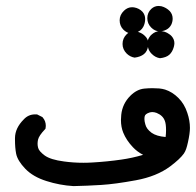

<svg xmlns="http://www.w3.org/2000/svg" viewBox="-20 -464 664 651"><path d="M30.8 9.8Q30.8 6.8 30.8 3.9Q31.2 -29.8 60.5 -59.1Q76.2 -76.2 99.1 -76.2Q101.6 -76.2 105.5 -76.2L124 -66.9L125 -65.4Q135.3 -53.7 135.3 -37.1Q135.3 -33.7 134.3 -27.8L132.8 -25.9Q111.8 -3.9 108.9 9.8Q107.4 16.6 107.4 23.4Q107.4 30.3 109.4 37.6Q112.3 48.8 131.3 63Q151.4 77.6 197.3 83.5Q229.5 87.9 262.7 87.9Q278.3 87.9 293.9 86.9Q343.8 84 391.6 77.1Q428.7 71.8 465.3 61Q445.3 50.8 430.2 34.7Q408.2 11.2 397.9 -14.2Q390.1 -33.2 390.1 -57.1Q390.1 -65.4 391.1 -74.7Q395 -112.3 421.9 -139.2Q443.8 -161.1 469.2 -163.6Q483.9 -165 496.8 -165Q509.8 -165 520 -164.1Q530.3 -163.1 540 -160.2Q564.5 -152.3 585 -131.8Q605.5 -111.3 615.2 -81.1Q624 -55.2 624 -30.3Q624 -11.7 617.2 18.6Q614.3 31.7 611.3 40.5Q608.4 49.3 603.5 56.6Q590.3 75.2 557.1 100.1Q511.2 134.3 440.7 147.2Q370.1 160.2 323 163.1Q275.9 166 229.5 167Q229.5 167 229 167Q182.1 164.1 137.7 149.9Q92.3 135.7 65.9 108.4Q39.6 81.1 34.7 57.1Q30.8 37.1 30.8 9.8ZM541.5 0.5Q543 -11.2 543 -22.2Q543 -33.2 542 -41Q541 -48.8 539.1 -53.7Q532.7 -72.3 511.2 -81.1Q503.4 -84 496.6 -84Q491.7 -84 486.8 -82.5Q472.2 -77.6 470.7 -69.8Q469.7 -66.4 469.7 -59.8Q469.7 -53.2 472.7 -42.5Q476.6 -26.4 494.1 -13.7Q510.7 -2 541.5 0.5ZM409.7 -282.2Q395.5 -296.4 395.5 -314.9Q395.5 -334.5 409.7 -348.1Q420.4 -358.4 434.1 -358.4Q441.9 -358.4 452.1 -354.5Q463.9 -350.1 472.2 -341.3Q482.9 -331.1 482.9 -315.4Q482.9 -312.5 482.4 -309.1Q480 -290 468 -280.5Q456.1 -271 436.5 -268.6Q421.4 -271 409.7 -282.2ZM494.6 -281.2Q480 -295.4 480 -317.4Q480 -328.6 486.8 -338.4Q489.7 -343.3 495.1 -347.7Q507.3 -358.4 522.9 -358.4Q540 -358.4 553.2 -348.6Q558.1 -345.7 562 -341.3Q571.3 -330.6 571.3 -317.4Q571.3 -312 569.3 -304.7Q564.5 -287.6 554 -278.3Q543.5 -269 522.5 -266.6Q506.8 -269 494.6 -281.2ZM400.4 -427.7Q412.6 -439.5 427.7 -439.5Q431.2 -439.5 434.6 -439Q452.1 -436 463.4 -423.8Q472.2 -413.6 472.2 -399.4Q472.2 -385.3 465.8 -373Q461.9 -365.7 455.6 -360.8Q443.4 -352.1 425.8 -349.6Q409.2 -352.1 397.5 -364.3Q385.7 -377 385.7 -395.3Q385.7 -413.6 400.4 -427.7ZM492.7 -370.6Q479.5 -383.8 479.5 -402.3Q479.5 -421.4 493.2 -434.1Q503.9 -443.8 517.6 -443.8Q522 -443.8 526.9 -442.9Q543.9 -438.5 555.7 -426.3Q565.4 -415.5 565.4 -400.9Q565.4 -390.6 561 -380.9Q558.1 -375 553.7 -370.6L549.3 -366.7Q538.1 -358.4 520.5 -357.4Q504.9 -358.4 492.7 -370.6Z"/></svg>

Font: Bakudai
Style: Bold
Weight: 700
Version: Version 1.48